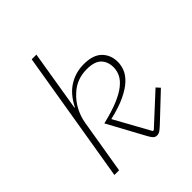

<svg xmlns="http://www.w3.org/2000/svg" viewBox="-206 -870 1013 1013"><g transform="rotate(-45 300.0 -364.0)"><path d="M197 -740H232L176 -400H179Q213 -467 263 -497.5Q313 -528 373 -528Q442 -528 475.5 -494.5Q509 -461 509 -409Q509 -384 499 -358Q489 -332 463 -307Q437 -282 390.5 -259.5Q344 -237 271 -220L381 -21L388 -20L554 -173L573 -152L449 -35Q422 -9 408.5 1.5Q395 12 381 12Q368 12 360 4Q352 -4 342 -22L229 -230Q300 -247 347 -266.5Q394 -286 422 -308.5Q450 -331 461.5 -355Q473 -379 473 -405Q473 -447 448 -472.5Q423 -498 365 -498Q290 -498 238 -449Q206 -420 186.5 -383Q167 -346 160 -306L109 0H74Z"/></g></svg>

Font: IBM Plex Mono ExtraLight
Style: Italic
Weight: 200
Italic angle: -9°
Monospace: yes
Designer: Mike Abbink, Paul van der Laan, Pieter van Rosmalen
Foundry: Bold Monday
Version: Version 2.3